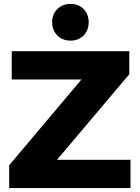

<svg xmlns="http://www.w3.org/2000/svg" viewBox="-20 -963 716 983"><path d="M40 -701H642V-583L272 -145H648V0H27V-117L397 -556H40ZM341 -943Q382 -943 408 -916.5Q434 -890 434 -849Q434 -808 408 -781.5Q382 -755 341 -755Q300 -755 273.5 -781.5Q247 -808 247 -849Q247 -890 273.5 -916.5Q300 -943 341 -943Z"/></svg>

Font: Alexandria
Style: Bold
Weight: 700
Designer: Mohamed Gaber
Foundry: Kief Type Foundry
Version: Version 5.100